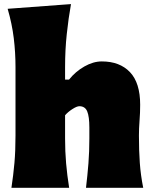

<svg xmlns="http://www.w3.org/2000/svg" viewBox="-20 -899 736 919"><path d="M34.7 0Q43.9 -61 49.1 -119.1Q54.2 -177.2 54.2 -250.5V-577.6Q54.2 -647.5 45.9 -716.1Q37.6 -784.7 16.6 -856.9L319.8 -879.4Q307.6 -811.5 299.6 -736.1Q291.5 -660.6 291.5 -577.6V-518.1H310.5Q341.3 -556.6 383.8 -580.8Q426.3 -605 467.3 -605Q553.2 -605 602.1 -553.7Q650.9 -502.4 650.9 -397.5Q650.9 -358.9 647.9 -321.3Q645 -283.7 645 -250.5Q645 -177.2 649.2 -119.1Q653.3 -61 665.5 0H391.6Q398.9 -61 403.3 -117.4Q407.7 -173.8 407.7 -236.8V-288.6Q407.7 -340.8 397.5 -365.7Q387.2 -390.6 359.9 -390.6Q347.7 -390.6 326.2 -376.7Q304.7 -362.8 291.5 -347.2V-236.8Q291.5 -173.8 296.4 -117.4Q301.3 -61 311 0Z"/></svg>

Font: Pinar-DS1-FD Black
Style: Regular
Weight: 900
Designer: Amin Abedi
Version: Version 2.000